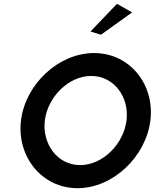

<svg xmlns="http://www.w3.org/2000/svg" viewBox="-20 -983 816 1006"><path d="M454 -818 509 -801 672 -918 593 -963ZM215 -352C230 -474 338 -585 458 -585C578 -585 658 -474 643 -352C628 -230 520 -118 400 -118C280 -118 200 -230 215 -352ZM90 -352C67 -163 199 3 386 3C573 3 745 -163 768 -352C791 -541 660 -705 473 -705C286 -705 113 -541 90 -352Z"/></svg>

Font: Bluebird
Style: LiObl
Weight: 300
Designer: Jasper
Foundry: Cannot Into Space Fonts
Version: Version 0.98